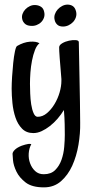

<svg xmlns="http://www.w3.org/2000/svg" viewBox="-20 -557 406 829"><path d="M320.3 -375Q322.3 -289.1 323.2 -224.6Q324.2 -160.2 325.2 -116.2Q326.2 -64.5 326.2 -27.3Q327.1 18.6 318.8 67.9Q310.5 117.2 292 158.2Q273.4 199.2 243.2 225.6Q212.9 252 169.9 252Q118.2 252 90.8 231Q63.5 210 50.8 183.6Q38.1 157.2 36.1 134.3Q34.2 111.3 34.2 107.4Q34.2 99.6 43.9 89.8Q53.7 80.1 73.2 72.3Q81.1 69.3 88.9 67.4Q95.7 65.4 102.5 64.5Q109.4 63.5 115.2 65.4Q105.5 83 104 105.5Q102.5 127.9 109.9 147.9Q117.2 168 131.8 181.6Q146.5 195.3 168.9 195.3Q200.2 195.3 218.3 177.2Q236.3 159.2 245.6 132.8Q254.9 106.4 257.3 77.1Q259.8 47.9 259.8 25.4Q259.8 7.8 259.3 -20Q258.8 -47.9 255.9 -82Q244.1 -62.5 228.5 -44.4Q212.9 -26.4 195.3 -12.7Q177.7 1 159.7 9.3Q141.6 17.6 124 17.6Q93.8 17.6 75.2 -1.5Q56.6 -20.5 46.9 -49.3Q37.1 -78.1 33.7 -111.8Q30.3 -145.5 30.3 -173.8Q30.3 -195.3 32.2 -226.1Q34.2 -256.8 37.1 -285.2Q40 -313.5 44.4 -334.5Q48.8 -355.5 53.7 -358.4Q82 -375 109.4 -377Q136.7 -378.9 150.4 -370.1Q138.7 -361.3 130.9 -340.8Q123 -320.3 118.2 -295.4Q113.3 -270.5 111.3 -243.7Q109.4 -216.8 109.4 -195.3Q109.4 -177.7 110.4 -153.3Q111.3 -128.9 114.7 -106.4Q118.2 -84 125 -68.4Q131.8 -52.7 142.6 -52.7Q164.1 -52.7 182.6 -68.4Q201.2 -84 215.3 -107.4Q229.5 -130.9 237.3 -157.7Q245.1 -184.6 245.1 -208V-215.8Q243.2 -241.2 241.2 -264.2Q239.3 -287.1 237.8 -305.7Q236.3 -324.2 235.8 -336.4Q235.4 -348.6 235.4 -352.5Q235.4 -362.3 248.5 -370.1Q261.7 -377.9 277.8 -381.3Q293.9 -384.8 307.1 -383.8Q320.3 -382.8 320.3 -375ZM271.5 -537.1Q285.2 -537.1 294.9 -530.3Q304.7 -523.4 308.6 -506.8Q311.5 -494.1 307.6 -482.4Q303.7 -470.7 295.4 -461.9Q287.1 -453.1 275.9 -447.8Q264.6 -442.4 252 -442.4Q235.4 -442.4 226.6 -451.2Q217.8 -460 215.8 -471.7Q212.9 -483.4 216.8 -495.1Q220.7 -506.8 229 -516.1Q237.3 -525.4 248.5 -531.2Q259.8 -537.1 271.5 -537.1ZM133.8 -535.2Q147.5 -534.2 157.7 -527.3Q168 -520.5 170.9 -504.9Q173.8 -492.2 169.9 -481Q166 -469.7 157.7 -461.4Q149.4 -453.1 137.7 -448.7Q126 -444.3 113.3 -445.3Q95.7 -446.3 86.9 -455.1Q78.1 -463.9 76.2 -473.6Q73.2 -485.4 77.1 -496.6Q81.1 -507.8 89.4 -516.6Q97.7 -525.4 109.4 -530.8Q121.1 -536.1 133.8 -535.2Z"/></svg>

Font: Rancho
Style: Regular
Weight: 400
Designer: Font Diner, Inc
Foundry: Font Diner, Inc
Version: Version 1.000